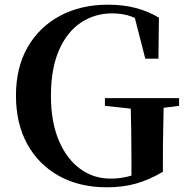

<svg xmlns="http://www.w3.org/2000/svg" viewBox="-20 -779 797 818"><path d="M435 19Q319 19 232 -29Q145 -77 96.5 -164.5Q48 -252 48 -372Q48 -491 97.5 -577.5Q147 -664 235.5 -711.5Q324 -759 440 -759Q506 -759 558.5 -745Q611 -731 657 -704L655 -529H599L548 -728L620 -701V-661Q578 -694 541.5 -708Q505 -722 458 -722Q384 -722 325 -683Q266 -644 231.5 -565.5Q197 -487 197 -370Q197 -261 230 -182Q263 -103 320.5 -60.5Q378 -18 450 -18Q488 -18 521.5 -26Q555 -34 589 -48L540 -18V-100Q540 -167 539 -230.5Q538 -294 536 -361H678Q677 -298 675.5 -234Q674 -170 674 -97V-47Q616 -13 560 3Q504 19 435 19ZM427 -328V-361H743V-328L623 -313H567Z"/></svg>

Font: Noto Serif KR ExtraLight
Style: Bold
Weight: 700
Version: Version 2.002-H1;hotconv 1.1.0;makeotfexe 2.6.0